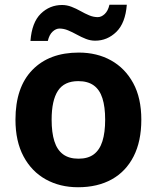

<svg xmlns="http://www.w3.org/2000/svg" viewBox="-20 -777 659 807"><path d="M574 -274Q574 -183 541.5 -119.5Q509 -56 449.5 -23Q390 10 308 10Q232 10 172.5 -23Q113 -56 79 -119.5Q45 -183 45 -274Q45 -410 116 -483Q187 -556 311 -556Q388 -556 447 -523Q506 -490 540 -427.5Q574 -365 574 -274ZM197 -274Q197 -220 208.5 -183.5Q220 -147 245 -128.5Q270 -110 310 -110Q350 -110 374.5 -128.5Q399 -147 410.5 -183.5Q422 -220 422 -274Q422 -328 410.5 -364Q399 -400 374 -418Q349 -436 309 -436Q250 -436 223.5 -395.5Q197 -355 197 -274ZM108 -605Q114 -683 151.5 -719.5Q189 -756 241 -756Q261 -756 280.5 -748.5Q300 -741 318.5 -730.5Q337 -720 355 -712.5Q373 -705 391 -705Q406 -705 420 -718Q434 -731 440 -757H513Q507 -680 469 -643Q431 -606 380 -606Q360 -606 341 -613.5Q322 -621 303 -631.5Q284 -642 266 -649.5Q248 -657 230 -657Q215 -657 201 -644Q187 -631 181 -605Z"/></svg>

Font: Noto Sans Cham
Style: Bold
Weight: 700
Version: Version 2.002